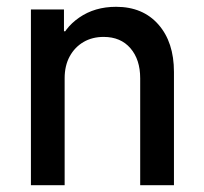

<svg xmlns="http://www.w3.org/2000/svg" viewBox="-20 -547 602 567"><path d="M71.3 0V-519H168.9V-454.6H189L153.3 -414.6Q168 -463.4 213.9 -495.1Q259.8 -526.9 322.8 -526.9Q401.9 -526.9 447.8 -474.6Q493.7 -422.4 493.7 -334.5V0H394V-315.9Q394 -371.1 365.2 -404.5Q336.4 -438 286.1 -438Q252.4 -438 226.6 -422.9Q200.7 -407.7 185.8 -380.4Q170.9 -353 170.9 -315.9V0Z"/></svg>

Font: Reddit Mono Medium
Style: Regular
Weight: 500
Monospace: yes
Designer: Stephen Hutchings
Foundry: Reddit
Version: Version 1.014